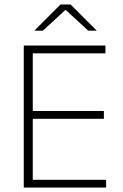

<svg xmlns="http://www.w3.org/2000/svg" viewBox="-20 -844 552 864"><path d="M127.5 0H87V-639H127.5ZM457.5 0H99.5V-35H457.5ZM447.5 -309.5H109.5V-344.5H447.5ZM454.5 -604H98.5V-639H454.5ZM135.5 -707 252.5 -824H297.5L414.5 -707V-706H377L276.5 -798.5H273.5L173 -706H135.5Z"/></svg>

Font: Anek Kannada ExtraLight
Style: Regular
Weight: 250
Version: Version 1.003